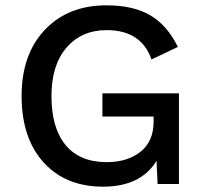

<svg xmlns="http://www.w3.org/2000/svg" viewBox="-20 -690 764 720"><path d="M364 -340H651V0H571L567 -87Q508 10 366 10Q226 10 143.5 -81Q61 -172 61 -330Q61 -486 148 -578Q235 -670 379 -670Q481 -670 544.5 -632Q608 -594 647 -514L548 -467Q510 -577 380 -577Q286 -577 229.5 -511.5Q173 -446 173 -330Q173 -210 226 -146Q279 -82 380 -82Q458 -82 507 -121Q556 -160 556 -234V-253H364Z"/></svg>

Font: Elaine Sans Medium
Style: Regular
Weight: 500
Designer: Wei Huang
Foundry: Wei Huang
Version: Version 2.001;December 24, 2019;FontCreator 12.0.0.2547 64-b